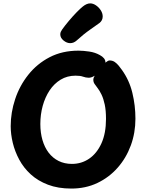

<svg xmlns="http://www.w3.org/2000/svg" viewBox="-20 -1078 850 1118"><path d="M561.6 -757.1Q576.6 -749.2 585.2 -738.7Q593.9 -728.2 593.9 -715.2Q593.9 -707.2 584.6 -692.4Q575.2 -677.6 560.7 -662Q546.2 -646.4 529.2 -635.9Q512.2 -625.4 496.7 -625.3Q479 -625.7 463.3 -631.6Q447.7 -637.4 420.1 -637.4Q371.4 -637.4 333.2 -614.2Q294.9 -590.9 268.7 -551.4Q242.6 -511.9 228.7 -461.5Q214.9 -411.1 214.9 -356.1Q214.9 -305.1 227.3 -262.4Q239.7 -219.8 263.4 -188.7Q287.2 -157.7 321.5 -140.6Q355.8 -123.6 398.8 -123.6Q454.6 -123.6 499.4 -154.2Q544.2 -184.9 570.7 -243.4Q597.2 -302 597.2 -385.6Q597.2 -434.2 590 -468.6Q582.8 -502.9 571.2 -527.1Q559.7 -551.2 546.2 -568.1Q539.3 -577.4 531.4 -588.3Q523.4 -599.1 523.4 -614Q523.4 -624.6 534.4 -643.2Q545.4 -661.8 561.8 -680.9Q578.1 -700.1 593.6 -713.1Q609.1 -726 617.9 -726Q635.4 -726 648.3 -717Q661.1 -708 671.6 -695Q682 -682 689.8 -671Q732.9 -611.2 750.7 -537.4Q768.6 -463.6 768.6 -386.6Q768.6 -304.6 741.7 -231.2Q714.8 -157.8 664.9 -101.3Q615.1 -44.8 546.8 -12.4Q478.6 20 395.2 20Q318.1 20 259.3 -2.5Q200.4 -25 159.1 -62.7Q117.8 -100.4 92.2 -148.1Q66.6 -195.7 54.4 -246.2Q42.3 -296.8 42.3 -343.4Q42.3 -422.7 68.2 -500.7Q94 -578.8 144.8 -642.7Q195.6 -706.7 268.9 -744.8Q342.2 -783 437.2 -783Q464.2 -783 499.3 -777.9Q534.3 -772.8 561.6 -757.1ZM388.6 -826.7Q369.1 -826.7 350.1 -842.1Q331 -857.6 331 -877.8Q331 -886.2 334.3 -893.3Q337.6 -900.3 342.2 -906.8Q357.9 -928.9 380.2 -955.4Q402.4 -982 425 -1005.3Q447.6 -1028.6 462.3 -1040.1Q472.9 -1048.7 483.7 -1053.5Q494.6 -1058.3 505.4 -1058.3Q522.1 -1058.3 539.1 -1046.7Q556.1 -1035 567.1 -1017.6Q578 -1000.2 578 -982Q578 -959 559.3 -944.2Q544.6 -933.3 505.1 -905.8Q465.7 -878.3 426.6 -842.3Q409.3 -826.7 388.6 -826.7Z"/></svg>

Font: Playpen Sans Deva
Style: Regular
Weight: 400
Designer: Pooja Saxena, Gunjan Panchal, Laura Meseguer, Veronika Burian, José Scaglione
Foundry: TypeTogether
Version: Version 2.000